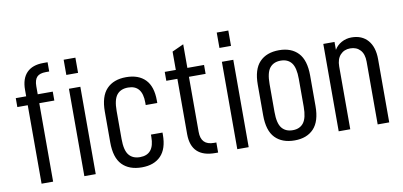

<svg xmlns="http://www.w3.org/2000/svg" viewBox="-67 -900 2348 1118"><g transform="rotate(-10 1107.0 -341.0)"><path d="M168.9 -564.5V-516.6H257.8V-463.9H168.9V0H100.6V-463.9H39.1V-516.6H100.6V-554.7Q100.6 -621.1 134.3 -655.8Q168 -690.4 232.4 -690.4H257.8V-635.7H238.3Q201.2 -635.7 185.1 -618.7Q168.9 -601.6 168.9 -564.5ZM353.5 -516.6H420.9V0H353.5ZM352.5 -688.5H421.9V-598.6H352.5Z M536.1 -168V-348.6Q536.1 -439.5 577.1 -482.4Q618.2 -525.4 692.4 -525.4Q765.6 -525.4 805.7 -484.4Q845.7 -443.4 845.7 -360.4V-345.7H777.3V-360.4Q777.3 -463.9 693.4 -463.9Q649.4 -463.9 627 -436Q604.5 -408.2 604.5 -340.8V-175.8Q604.5 -108.4 627 -80.6Q649.4 -52.7 692.4 -52.7Q777.3 -52.7 777.3 -157.2V-170.9H845.7V-158.2Q845.7 -75.2 805.7 -33.7Q765.6 7.8 693.4 7.8Q618.2 7.8 577.1 -34.7Q536.1 -77.1 536.1 -168Z M1053.7 -463.9V-138.7Q1053.7 -98.6 1072.8 -79.1Q1091.8 -59.6 1130.9 -59.6H1144.5V0H1127.9Q986.3 0 985.4 -135.7V-463.9H919.9V-516.6H985.4V-625L1053.7 -656.2V-516.6H1152.3V-463.9Z M1257.8 -516.6H1325.2V0H1257.8ZM1257.8 -689.5H1326.2V-598.6H1257.8Z M1440.4 -168V-348.6Q1440.4 -439.5 1481.4 -482.4Q1522.5 -525.4 1596.7 -525.4Q1668.9 -525.4 1709.5 -482.4Q1750 -439.5 1750 -348.6V-168Q1750 -78.1 1709.5 -35.2Q1668.9 7.8 1596.7 7.8Q1522.5 7.8 1481.4 -34.7Q1440.4 -77.1 1440.4 -168ZM1681.6 -175.8V-340.8Q1681.6 -407.2 1659.7 -435.5Q1637.7 -463.9 1595.7 -463.9Q1553.7 -463.9 1531.2 -436Q1508.8 -408.2 1508.8 -340.8V-175.8Q1508.8 -108.4 1531.2 -80.6Q1553.7 -52.7 1595.7 -52.7Q1637.7 -52.7 1659.7 -81.5Q1681.6 -110.4 1681.6 -175.8Z M1857.4 -516.6H1923.8V-469.7Q1938.5 -495.1 1965.8 -510.3Q1993.2 -525.4 2025.4 -525.4Q2086.9 -525.4 2121.6 -485.4Q2156.2 -445.3 2156.2 -374V0H2087.9V-371.1Q2087.9 -416 2065.9 -439.9Q2043.9 -463.9 2006.8 -463.9Q1970.7 -463.9 1948.2 -439.5Q1925.8 -415 1925.8 -371.1V0H1857.4Z"/></g></svg>

Font: Altinn-DIN Condensed
Style: Regular
Weight: 400
Width: 3
Designer: Charles Nix
Foundry: Altinn
Version: Version 2.00